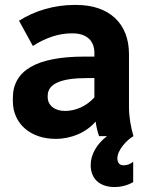

<svg xmlns="http://www.w3.org/2000/svg" viewBox="-20 -551 603 777"><path d="M205 11C269 11 329 -15 367 -59C370 -37 375 -16 381 0H413C372 31 347 74 347 117C347 172 383 206 444 206C467 206 495 200 519 186V103C509 113 494 118 480 118C464 118 455 108 455 89C455 57 493 15 520 0C509 -39 502 -77 502 -119V-332C502 -457 421 -531 289 -531H280C200 -531 119 -507 57 -467L113 -365C167 -400 221 -416 269 -416H274C332 -416 362 -385 362 -337V-322H323C126 -322 32 -265 32 -154V-142C32 -50 104 11 205 11ZM243 -102C201 -102 173 -125 173 -158V-163C173 -211 224 -235 332 -235H362V-157C331 -122 287 -102 243 -102Z"/></svg>

Font: Fixel Text Bold
Style: Bold
Weight: 700
Width: 4
Designer: AlfaBravo + MacPaw
Foundry: Kyrylo Tkachov, Marchela Mozhyna, Serhii Makarenko, Maria Weinstein, Zakhar Kryvoshyya
Version: Version 1.211